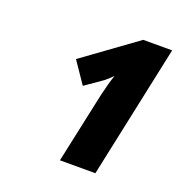

<svg xmlns="http://www.w3.org/2000/svg" viewBox="-88 -920 545 580"><g transform="rotate(20 185.0 -630.0)"><path d="M214 -644Q219 -665 223.5 -681.5Q228 -698 233 -712Q218 -697 209 -690L153 -651L106 -720L277 -844H370L279 -416H165Z"/></g></svg>

Font: Noto Sans Condensed ExtraBold
Style: Italic
Weight: 800
Width: 3
Italic angle: -12°
Designer: Monotype Design Team
Foundry: Monotype Imaging Inc.
Version: Version 2.013; ttfautohint (v1.8.4.7-5d5b)